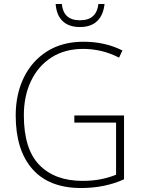

<svg xmlns="http://www.w3.org/2000/svg" viewBox="-20 -936 718 966"><path d="M354 -355H604V-34Q556 -12 501.5 -1Q447 10 388 10Q227 10 143 -85.5Q59 -181 59 -355Q59 -462 100 -546Q141 -630 217.5 -678Q294 -726 400 -726Q509 -726 596 -682L579 -646Q534 -669 489 -679.5Q444 -690 399 -690Q306 -690 239 -647Q172 -604 136 -528.5Q100 -453 100 -356Q100 -186 178 -106Q256 -26 395 -26Q447 -26 488.5 -34.5Q530 -43 564 -57V-319H354ZM506 -916Q500 -860 469 -830Q438 -800 382 -800Q326 -800 295 -830Q264 -860 260 -916H291Q299 -834 382 -834Q426 -834 448.5 -855.5Q471 -877 475 -916Z"/></svg>

Font: Noto Sans Disp ExtLt
Style: Regular
Weight: 200
Designer: Monotype Design Team
Foundry: Monotype Imaging Inc.
Version: Version 2.000;GOOG;noto-source:20170915:90ef993387c0